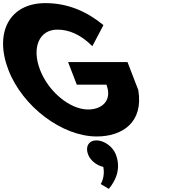

<svg xmlns="http://www.w3.org/2000/svg" viewBox="-141 -860 1087 1231"><path d="M676.5 -462H295.5L351.4 -317H541.4C580.3 -216 513.6 -158 423.6 -158C307.6 -158 169.7 -272 115.8 -412C60.7 -555 110.4 -670 226.4 -670C299.4 -670 373.6 -641 451.2 -564L522.2 -699C416.7 -786 294.9 -840 149.9 -840C-82.1 -840 -178.5 -649 -87.2 -412C3.7 -176 257.3 15 479.3 15C641.3 15 781 -74 745.5 -283ZM476.9 40C526.9 40 582.3 80 601.6 130C637.4 223 599.7 299 556.7 351L504.8 320C504.8 320 534.4 275 521.4 210C479.9 201 439 170 423.6 130C404.3 80 428.9 40 476.9 40Z"/></svg>

Font: Hussar
Style: BdOpOblFour
Weight: 700
Foundry: Cannot Into Space Fonts
Version: Version 2.00